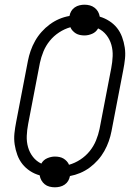

<svg xmlns="http://www.w3.org/2000/svg" viewBox="-20 -744 590 818"><path d="M214 54Q202 54 190.5 51Q179 48 170.5 41Q162 34 156.5 24.5Q151 15 149 3Q127 -3 108 -15.5Q89 -28 75.5 -45Q62 -62 54 -83.5Q46 -105 42.5 -128.5Q39 -152 41.5 -176Q44 -200 49 -225L99 -485Q103 -506 110.5 -527.5Q118 -549 129.5 -569.5Q141 -590 157 -608Q173 -626 192 -640Q211 -654 232 -663Q253 -672 276 -676Q278 -687 283.5 -696.5Q289 -706 298.5 -712.5Q308 -719 319 -721.5Q330 -724 340 -724Q352 -724 363 -721Q374 -718 383 -711Q392 -704 397.5 -694.5Q403 -685 405 -673Q426 -667 445.5 -654.5Q465 -642 478.5 -625Q492 -608 500 -586.5Q508 -565 511.5 -541.5Q515 -518 512.5 -494Q510 -470 505 -445L455 -185Q451 -164 443.5 -142.5Q436 -121 424.5 -100.5Q413 -80 397 -62Q381 -44 362 -30Q343 -16 321.5 -7Q300 2 278 6Q276 17 270.5 26.5Q265 36 255.5 42.5Q246 49 235 51.5Q224 54 214 54ZM274 -42Q299 -49 322 -64Q345 -79 362 -100Q379 -121 389 -145.5Q399 -170 404 -194L454 -454Q459 -480 460 -505Q461 -530 454.5 -553Q448 -576 433.5 -594.5Q419 -613 398 -623Q389 -607 372.5 -600Q356 -593 340 -593Q330 -593 320.5 -595Q311 -597 303.5 -601.5Q296 -606 289.5 -613Q283 -620 280 -628Q255 -621 232 -606Q209 -591 192 -570Q175 -549 165 -524.5Q155 -500 150 -476L100 -216Q95 -190 94 -165Q93 -140 99.5 -117Q106 -94 120.5 -75.5Q135 -57 156 -47Q165 -63 181.5 -70Q198 -77 214 -77Q224 -77 233.5 -75Q243 -73 250.5 -68.5Q258 -64 264.5 -57Q271 -50 274 -42Z"/></svg>

Font: Lode Dark
Style: Italic
Weight: 400
Italic angle: -11°
Monospace: yes
Designer: Belleve Invis
Foundry: Belleve Invis
Version: Version 29.2.0; ttfautohint (v1.8.3)